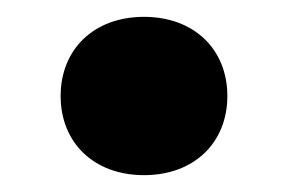

<svg xmlns="http://www.w3.org/2000/svg" viewBox="-20 -198 342 228"><path d="M151 10C211 10 250 -29 250 -84C250 -139 211 -178 151 -178C91 -178 52 -139 52 -84C52 -29 91 10 151 10Z"/></svg>

Font: Gantari Black
Style: Regular
Weight: 900
Designer: Anugrah Pasau
Foundry: Lafontype
Version: Version 1.000